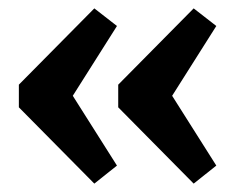

<svg xmlns="http://www.w3.org/2000/svg" viewBox="-20 -549 548 458"><path d="M205 -529 259 -487 128 -280V-361L259 -154L205 -111L25 -293V-347ZM442 -529 496 -487 365 -280V-361L496 -154L442 -111L262 -293V-347Z"/></svg>

Font: Pathway Extreme 8pt Thin 12pt
Style: Bold
Weight: 700
Version: Version 1.001;gftools[0.9.26]